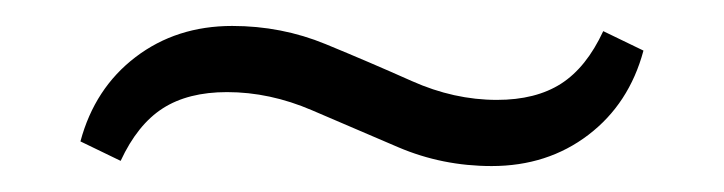

<svg xmlns="http://www.w3.org/2000/svg" viewBox="-20 -415 558 148"><path d="M359 -287Q321 -287 287 -301.5Q253 -316 220.5 -330Q188 -344 155 -344Q125 -344 105.5 -331.5Q86 -319 73 -291L42 -306Q53 -347 84.5 -371Q116 -395 159 -395Q197 -395 231 -381Q265 -367 297.5 -352.5Q330 -338 363 -338Q393 -338 412.5 -350.5Q432 -363 445 -391L476 -376Q465 -335 433.5 -311Q402 -287 359 -287Z"/></svg>

Font: Platypi
Style: Regular
Weight: 400
Designer: David Sargent
Foundry: Bolt Cutter Type
Version: Version 1.200; ttfautohint (v1.8.4.7-5d5b)